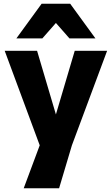

<svg xmlns="http://www.w3.org/2000/svg" viewBox="-20 -800 591 1020"><path d="M277 -192 377 -530H549L362 -28L294 200H106L191 -28L5 -530H177ZM205 -596H67L201 -780H353L487 -596H349L277 -678Z"/></svg>

Font: Cooper Hewitt
Style: Bold
Weight: 711
Designer: Village Type and Design LLC
Foundry: Cooper Hewitt Smithsonian Design Museum
Version: 1.000